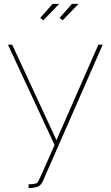

<svg xmlns="http://www.w3.org/2000/svg" viewBox="-20 -750 576 993"><path d="M204.1 -645 188 -657.2 252 -730H286.1ZM304.2 -645 288.1 -657.2 352.1 -730H386.2ZM127.9 203.1Q167 203.1 174.8 192.9Q182.6 182.6 262.2 0L21 -519H43L272 -24.9L488.8 -519H511.2L202.1 186Q190.9 211.9 168.9 217.8Q146.5 223.1 127.9 223.1Z"/></svg>

Font: Rawline Thin
Style: Regular
Weight: 250
Designer: Matt McInerney, Pablo Impallari, Rodrigo Fuenzalida
Foundry: Matt McInerney, Pablo Impallari, Rodrigo Fuenzalida
Version: Version 4.020;PS 004.020;hotconv 1.0.88;makeotf.lib2.5.64775